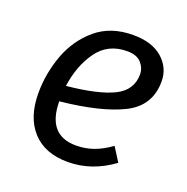

<svg xmlns="http://www.w3.org/2000/svg" viewBox="-104 -635 724 745"><g transform="rotate(20 258.0 -263.0)"><path d="M141 -198Q142 -59 260 -59Q298 -59 332 -71Q366 -83 402 -109L438 -52Q351 12 252 12Q157 12 105.5 -44.5Q54 -101 54 -201Q54 -281 82 -358Q110 -435 170.5 -486.5Q231 -538 324 -538Q402 -538 445 -500Q488 -462 488 -406Q488 -305 397.5 -260Q307 -215 141 -198ZM400 -403Q400 -429 381.5 -450Q363 -471 323 -471Q244 -471 200.5 -410.5Q157 -350 145 -263Q275 -276 337.5 -307Q400 -338 400 -403Z"/></g></svg>

Font: Fira Sans Book
Style: Italic
Weight: 350
Italic angle: -8°
Designer: bBox Type GmbH & Carrois Corporate GbR & Edenspiekermann AG
Foundry: bBox Type GmbH & Carrois Corporate GbR & Edenspiekermann AG
Version: Version 4.301